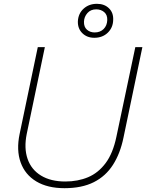

<svg xmlns="http://www.w3.org/2000/svg" viewBox="-20 -976 766 1006"><path d="M318 10Q229 10 170 -25.5Q111 -61 88 -125.5Q65 -190 83 -275L178 -729H215L120 -274Q105 -200 124.5 -143.5Q144 -87 195 -56Q246 -25 322 -25Q388 -25 441.5 -47.5Q495 -70 533.5 -121.5Q572 -173 590 -260L689 -729H726L627 -255Q610 -172 572 -112.5Q534 -53 471.5 -21.5Q409 10 318 10ZM474 -778Q436 -778 411.5 -802Q387 -826 388 -864Q390 -905 418 -930.5Q446 -956 488 -956Q527 -956 551 -932.5Q575 -909 573 -871Q572 -831 544.5 -804.5Q517 -778 474 -778ZM476 -806Q505 -806 523 -824Q541 -842 542 -871Q543 -898 526 -912.5Q509 -927 484 -927Q455 -927 438 -907.5Q421 -888 420 -863Q419 -835 435.5 -820.5Q452 -806 476 -806Z"/></svg>

Font: Mona Sans ExtraLight
Style: Italic
Weight: 200
Italic angle: -11.6951°
Designer: Deni Anggara
Foundry: GitHub
Version: Version 2.000